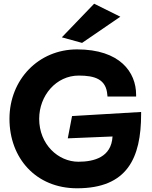

<svg xmlns="http://www.w3.org/2000/svg" viewBox="-20 -991 816 1034"><path d="M740 -377V-388L368 -366L345 -246L586 -256C580 -144 486 -120 402 -120C294 -120 191 -213 191 -351C191 -477 283 -584 404 -584C490 -584 552 -565 558 -480L559 -471H713V-481C713 -602 626 -725 395 -725C187 -725 31 -562 31 -351C31 -140 173 23 395 23C665 23 740 -139 740 -377ZM313 -790 422 -760 628 -901 487 -971Z"/></svg>

Font: Bluebird
Style: SfBdExt
Weight: 700
Designer: Jasper
Foundry: Cannot Into Space Fonts
Version: Version 0.98